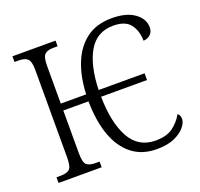

<svg xmlns="http://www.w3.org/2000/svg" viewBox="-127 -866 1061 1017"><g transform="rotate(-20 403.5 -357.0)"><path d="M591 10Q508 10 451.5 -34.5Q395 -79 366 -160Q337 -241 336 -352H194V-111Q194 -59 209.5 -45.5Q225 -32 259 -32H282V0H39V-32H62Q97 -32 112.5 -45.5Q128 -59 128 -111V-605Q128 -653 112.5 -667.5Q97 -682 63 -682H39V-714H282V-682H257Q224 -682 209 -667.5Q194 -653 194 -603V-391H337Q341 -490 371.5 -565Q402 -640 459 -682Q516 -724 601 -724Q683 -724 729 -691Q775 -658 775 -610Q775 -584 759 -569.5Q743 -555 720 -554Q719 -611 691 -647.5Q663 -684 595 -684Q503 -684 457 -606Q411 -528 407 -390H666V-352H407Q409 -206 456 -120.5Q503 -35 600 -35Q663 -35 698.5 -61.5Q734 -88 756 -127Q770 -117 770 -95Q770 -75 750.5 -50.5Q731 -26 691.5 -8Q652 10 591 10Z"/></g></svg>

Font: Noto Serif SemiCondensed Light
Style: Regular
Weight: 300
Width: 4
Designer: Monotype Design Team
Foundry: Monotype Imaging Inc.
Version: Version 2.013